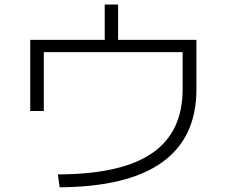

<svg xmlns="http://www.w3.org/2000/svg" viewBox="-20 -797 978 828"><path d="M767.6 -412.1V-572.3H168.9V-318.4H110.4V-625H431.6V-777.3H489.3V-625H827.1V-412.1Q827.1 -203.1 679.4 -97.2Q531.7 8.8 237.3 10.7L229.5 -44.9Q502.9 -45.4 635.3 -136Q767.6 -226.6 767.6 -412.1Z"/></svg>

Font: Pretendard JP Light
Style: Regular
Weight: 300
Designer: Base glyphs from Inter by Rasmus Andersson; Hangeul glyphs from Noto Sans CJK(Source Han Sans) by Jang Soo-young and Kan
Foundry: Kil Hyung-jin
Version: Version 1.309